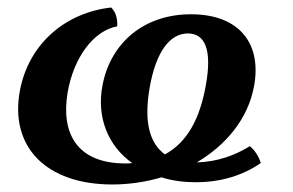

<svg xmlns="http://www.w3.org/2000/svg" viewBox="-20 -482 781 511"><path d="M674 -48C669 -66 658 -82 645 -93C606 -69 559 -51 504 -50C582 -96 640 -166 656 -252C677 -363 620 -444 488 -444C364 -444 275 -369 253 -256C236 -170 268 -93 332 -48C326 -47 320 -47 314 -47C183 -47 142 -129 160 -236C176 -328 228 -400 292 -412C293 -433 288 -450 276 -462C157 -449 57 -368 33 -241C5 -91 103 9 279 9C324 9 369 2 410 -10C438 -1 469 3 501 3C568 3 626 -15 674 -48ZM378 -247C395 -346 433 -393 480 -393C525 -393 545 -351 528 -256C512 -166 479 -104 419 -71C380 -99 362 -154 378 -247Z"/></svg>

Font: Vollkorn Semibold
Style: Italic
Weight: 600
Italic angle: -11°
Designer: Friedrich Althausen
Foundry: Friedrich Althausen
Version: Version 4.015;PS 004.015;hotconv 1.0.88;makeotf.lib2.5.64775